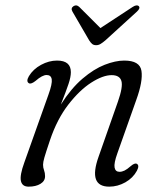

<svg xmlns="http://www.w3.org/2000/svg" viewBox="-20 -689 610 718"><path d="M88.5 -377.5Q76.5 -384 88 -404Q104 -430.5 133.5 -446.5Q163 -462.5 193.5 -462.5Q245 -462.5 245 -419Q245 -401 236.2 -375Q227.5 -349 207.5 -298Q246 -358.5 288.5 -394.8Q331 -431 371.5 -446.8Q412 -462.5 444.5 -462.5Q503 -462.5 509 -424Q515 -385.5 489.5 -315L419 -116Q405.5 -78.5 408.5 -62.5Q411.5 -46.5 427 -46.5Q436 -46.5 445.8 -51.2Q455.5 -56 468.5 -67.5Q483.5 -80.5 491.5 -76.5Q502.5 -70.5 492 -50.5Q477.5 -23.5 448.8 -7.2Q420 9 388.5 9Q309 9 348.5 -102.5L421 -309Q440.5 -364.5 434 -386.2Q427.5 -408 397.5 -408Q365 -408 321.2 -380Q277.5 -352 235.5 -297.8Q193.5 -243.5 167 -165Q151 -117.5 146 -100Q141 -82.5 141 -73Q141 -62 144.8 -52.2Q148.5 -42.5 148.5 -30Q148.5 -12 131.2 -1.5Q114 9 87 9Q63 9 58.2 -12.2Q53.5 -33.5 71 -81.5L161 -334.5Q176 -376 173.5 -392.2Q171 -408.5 154.5 -408.5Q138 -408.5 113 -386.5Q96.5 -373.5 88.5 -377.5ZM374 -538Q364 -529.5 356.2 -524.8Q348.5 -520 339.5 -520Q330 -520 324.5 -524.8Q319 -529.5 313.5 -538L251 -645.5Q243.5 -658.5 255 -666Q266 -673 276.5 -663L355.5 -584L476 -663Q491.5 -673 499 -666Q506 -658.5 492 -645.5Z"/></svg>

Font: Fraunces 9pt Soft Light
Style: Italic
Weight: 300
Italic angle: -16°
Version: Version 1.000;[0bf87f6ff]